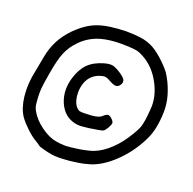

<svg xmlns="http://www.w3.org/2000/svg" viewBox="-133 -897 1040 1032"><g transform="rotate(20 387.5 -381.0)"><path d="M323.7 -203.6Q262.2 -218.8 233.9 -283.7Q218.8 -319.3 218.8 -358.4Q218.8 -390.6 229 -424.8Q246.1 -481 277.3 -512.2Q308.6 -543.5 364.3 -559.6Q384.8 -565.4 399.9 -565.4Q406.2 -565.4 411.1 -564.5Q428.7 -561 458.5 -542Q484.9 -524.4 491.7 -511.7Q498 -498.5 488.3 -482.9Q478 -467.8 464.8 -467.3Q464.4 -467.3 463.9 -467.3Q450.7 -467.3 427.7 -480Q411.1 -489.7 401.9 -492.2Q392.6 -494.6 382.3 -492.7Q349.1 -486.3 326.2 -466.3Q303.7 -446.8 293.9 -415.5Q286.1 -390.6 286.1 -364.7Q286.1 -353.5 287.6 -341.8Q293 -303.2 311 -284.7Q320.8 -275.4 328.1 -272.9Q335.9 -270.5 355.5 -271Q399.4 -271.5 421.9 -276.4Q444.3 -281.2 455.6 -292.5Q460.9 -298.3 468.3 -302.2Q475.6 -306.2 480 -306.2Q489.3 -306.2 502.4 -293.9Q515.6 -281.7 515.6 -272.9Q515.6 -262.7 504.4 -243.2Q492.7 -223.6 483.9 -218.8Q479 -216.3 455.1 -211.9Q431.6 -207.5 406.2 -204.1Q388.7 -202.1 374 -200.7Q359.4 -199.2 352.1 -199.7Q346.7 -199.7 338.4 -200.7Q330.1 -202.1 323.7 -203.6ZM390.1 -79.1Q413.6 -82.5 439 -88.4Q464.4 -94.2 477.1 -99.6Q522 -117.7 564 -158.2Q606.4 -198.2 640.6 -256.3Q658.2 -285.2 665 -302.2Q671.9 -318.8 676.8 -351.1Q678.2 -361.8 679.7 -375.5Q681.2 -389.2 682.6 -406.2Q684.1 -419.4 684.1 -432.1Q684.1 -495.1 650.4 -557.6Q610.4 -633.3 542.5 -668.9Q521 -680.7 506.8 -683.6Q492.7 -687 455.6 -689Q435.5 -689.9 417 -689.9Q348.1 -689.9 299.3 -675.8Q237.3 -657.7 192.4 -612.3Q155.8 -575.2 138.2 -532.7Q120.1 -489.7 106 -403.8Q95.7 -344.2 93.3 -317.4Q92.3 -304.2 92.3 -289.6Q92.3 -275.4 93.3 -260.3Q95.2 -231 98.1 -216.8Q101.6 -203.1 109.9 -189Q133.3 -148.9 178.7 -116.2Q224.1 -83.5 265.6 -76.7Q294.4 -71.8 316.4 -71.8Q318.4 -71.8 320.3 -71.8Q344.2 -72.3 390.1 -79.1ZM265.1 -2.9Q244.1 -6.3 217.3 -13.7Q190.4 -21 188.5 -23.9Q187 -25.4 179.2 -30.8Q171.4 -36.1 161.6 -42Q136.7 -56.2 106 -85Q75.2 -114.3 57.6 -139.2Q30.3 -179.2 22.5 -244.6Q20 -268.1 20 -292Q20 -335.4 29.3 -381.8Q33.2 -402.3 38.6 -430.7Q43.9 -459 47.4 -478Q57.1 -532.2 80.6 -577.6Q104.5 -623 144 -662.6Q186.5 -704.6 229 -726.1Q271.5 -747.6 328.1 -754.9Q375 -761.2 416 -761.7Q418.9 -761.7 421.9 -761.7Q460 -761.7 499 -756.8Q540.5 -751.5 575.7 -732.4Q610.8 -712.9 651.9 -672.4Q678.2 -646.5 690.4 -629.9Q702.1 -613.3 717.3 -583Q740.2 -534.7 749 -491.7Q755.4 -460.9 755.4 -427.2Q755.4 -413.6 754.4 -398.9Q750.5 -346.2 741.2 -312.5Q732.4 -278.3 711.9 -240.7Q669.9 -162.1 607.9 -104Q546.4 -45.9 483.4 -24.9Q467.8 -20 448.2 -15.6Q429.2 -11.2 407.7 -8.3Q368.7 -2 328.6 -0.5Q316.9 0 306.6 0Q281.7 0 265.1 -2.9Z"/></g></svg>

Font: Casuwalt
Style: Regular
Weight: 400
Designer: Walter E Stewart
Version: 0.1